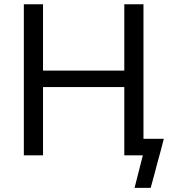

<svg xmlns="http://www.w3.org/2000/svg" viewBox="-20 -733 815 906"><path d="M92.5 0V-713H183V-400H566.5V-713H657V-78H753Q745 -48 737.5 -18.5Q729.5 11 721.5 40Q714 68 706.5 97Q699 125.5 691 153.5H615L654 0H566.5V-322H183V0Z"/></svg>

Font: Heraclito
Style: Regular
Weight: 400
Designer: Kostas Bartsokas (font) & Cristiano Sobral (main changes)
Foundry: Kostas Bartsokas (font) & Cristiano Sobral (main changes)
Version: Version 1.00;July 8, 2020;FontCreator 13.0.0.2655 64-bit